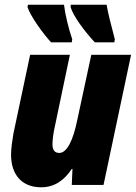

<svg xmlns="http://www.w3.org/2000/svg" viewBox="-20 -786 577 816"><path d="M383 -606H466L468 -619C450 -686 438 -736 433 -766H281L280 -756C291 -718 339 -653 383 -606ZM197 -606H285L287 -619C271 -666 257 -724 252 -766H99L97 -756C108 -720 159 -648 197 -606ZM155 10C210 10 252 -18 285 -68H288L285 0H420L537 -553H368L308 -274C291 -191 265 -136 232 -136C212 -136 203 -149 203 -173C203 -193 207 -222 213 -248L277 -553H108L37 -218C32 -188 27 -155 27 -128C27 -47 70 10 155 10Z"/></svg>

Font: Noto Sans Condensed Black
Style: Italic
Weight: 900
Width: 3
Italic angle: -12°
Designer: Monotype Design Team
Foundry: Monotype Imaging Inc.
Version: Version 2.013